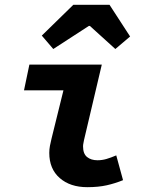

<svg xmlns="http://www.w3.org/2000/svg" viewBox="-20 -764 640 796"><path d="M341.9 12Q271 12 227.6 -25.9Q184.3 -63.7 184.3 -130.2Q184.3 -144.4 187 -159.3Q189.7 -174.3 193.7 -189.7L243 -389.4H79.5L101.8 -496.1H402L328.3 -183.4Q327.3 -176.6 325.8 -170.2Q324.3 -163.7 324.3 -157.2Q324.3 -126.4 341 -113Q357.6 -99.6 384.2 -99.6Q402.8 -99.6 420.9 -104.8Q438.9 -110 462 -119.8L490.1 -17.1Q457.7 -3.8 422.7 4.1Q387.7 12 341.9 12ZM200.9 -560.8 153.3 -616.4 284.1 -744.2H434L519.4 -612.7L458.2 -560.8L352.5 -656.6H348.5Z"/></svg>

Font: SourceCodeVF
Style: Italic
Weight: 200
Italic angle: -11°
Monospace: yes
Designer: Paul D. Hunt, Teo Tuominen
Foundry: Adobe
Version: Version 1.026;hotconv 1.1.0;makeotfexe 2.6.0